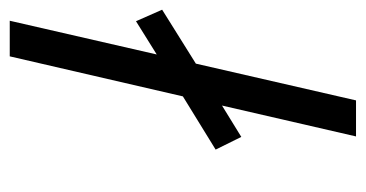

<svg xmlns="http://www.w3.org/2000/svg" viewBox="-200 -558 758 398"><g transform="rotate(-90 179.0 -359.0)"><path d="M95.2 0 159.2 -277.8 94.2 -237.8 67.9 -291 178.2 -358.9 261.2 -717.8H335L265.1 -413.1L334 -456.1L357.9 -401.9L246.1 -332L169.9 0Z"/></g></svg>

Font: TitilliumWeb-Italic
Style: Italic
Weight: 400
Italic angle: -13°
Version: Version 1.001;PS 57.000;hotconv 1.0.70;makeotf.lib2.5.55311